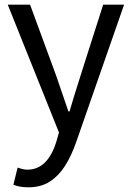

<svg xmlns="http://www.w3.org/2000/svg" viewBox="-20 -563 561 817"><path d="M101 234Q62 234 37 223L55 150Q79 159 96 159Q182 159 219 42L231 1L13 -543H108L219 -241L271 -89H276L295 -153Q315 -218 419 -543H508L303 45Q284 99 257.5 141.5Q231 184 193 209Q155 234 101 234Z"/></svg>

Font: Source Han Sans & Saira Hybrid
Style: Regular
Weight: 400
Designer: Ryoko NISHIZUKA 西塚涼子 (kana & ideographs); Paul D. Hunt (Latin, Greek & Cyrillic); Wenlong ZHANG 张文龙 (bopomofo); Sandoll 
Foundry: Adobe Systems Incorporated
Version: Version 1.00;August 2, 2021;FontCreator 13.0.0.2675 64-bit